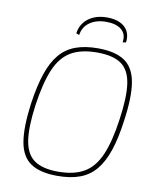

<svg xmlns="http://www.w3.org/2000/svg" viewBox="-95 -948 850 1033"><g transform="rotate(10 330.0 -431.0)"><path d="M386 -702Q481 -702 532.5 -667.5Q584 -633 597.5 -554Q611 -475 592 -343Q579 -245 556 -177Q533 -109 498 -67.5Q463 -26 412 -7Q361 12 290 12Q195 12 143.5 -22.5Q92 -57 78.5 -136Q65 -215 83 -347Q97 -445 120 -513Q143 -581 178 -622.5Q213 -664 264.5 -683Q316 -702 386 -702ZM386 -679Q299 -679 244 -647Q189 -615 157.5 -541.5Q126 -468 108 -343Q91 -220 102.5 -147Q114 -74 159.5 -42.5Q205 -11 289 -11Q376 -11 431 -43Q486 -75 518 -149Q550 -223 567 -347Q585 -471 574 -543.5Q563 -616 518 -647.5Q473 -679 386 -679ZM274 -755 257 -761Q262 -797 282 -822Q302 -847 333.5 -860.5Q365 -874 406 -874Q449 -874 478 -860Q507 -846 520.5 -820.5Q534 -795 529 -759L511 -757Q518 -802 489 -826Q460 -850 406 -850Q352 -850 316 -825Q280 -800 274 -755Z"/></g></svg>

Font: Exo 2 Thin
Style: Italic
Weight: 250
Italic angle: -8°
Designer: Natanael Gama
Foundry: Natanael Gama
Version: Version 2.010